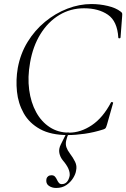

<svg xmlns="http://www.w3.org/2000/svg" viewBox="-20 -656 626 951"><path d="M316 13Q232 13 178.5 -16.5Q125 -46 97.5 -95Q70 -144 64 -202.5Q58 -261 68 -319Q81 -390 116.5 -448Q152 -506 203 -548Q254 -590 313.5 -613Q373 -636 433 -636Q474 -636 514 -626.5Q554 -617 577 -599Q584 -594 585 -590Q586 -586 585 -575L577 -470Q576 -466 571 -466Q566 -466 566 -470Q561 -551 514.5 -583Q468 -615 396 -615Q329 -615 273.5 -581.5Q218 -548 180.5 -487.5Q143 -427 129 -346Q116 -274 124.5 -211Q133 -148 159 -100.5Q185 -53 226.5 -26Q268 1 322 1Q380 1 435 -36Q490 -73 530 -149Q532 -152 537 -150Q542 -148 540 -145L510 -39Q506 -26 503.5 -22Q501 -18 492 -15Q445 0 399.5 6.5Q354 13 316 13ZM258 275Q237 275 221.5 264Q206 253 210 230Q212 222 218.5 217Q225 212 235 212Q246 212 252 218.5Q258 225 262 234Q266 243 271.5 249.5Q277 256 286 256Q316 256 325 215Q327 198 318.5 179Q310 160 291 138Q278 122 274 102Q270 82 281 60L311 0H322Q311 24 307.5 41.5Q304 59 309 73.5Q314 88 326 104Q342 125 352 145.5Q362 166 357 188Q355 205 342.5 225.5Q330 246 309 260.5Q288 275 258 275Z"/></svg>

Font: Cormorant Light Light
Style: Italic
Weight: 300
Italic angle: -10°
Version: Version 4.000